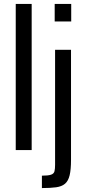

<svg xmlns="http://www.w3.org/2000/svg" viewBox="-20 -763 451 976"><path d="M60 0V-743H141V0ZM258 -654V-743H342V-654ZM193 193V130Q225 130 239.5 125Q254 120 257 107.5Q260 95 260 75V-510H341V50Q341 99 334 128Q327 157 310.5 171Q294 185 265.5 189Q237 193 193 193Z"/></svg>

Font: Saira Condensed Medium
Style: Regular
Weight: 500
Width: 3
Designer: Hector Gatti with collaboration of the Omnibus-Type team
Foundry: Omnibus-Type
Version: Version 1.101